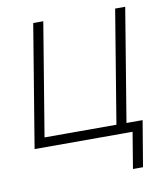

<svg xmlns="http://www.w3.org/2000/svg" viewBox="-79 -595 707 817"><g transform="rotate(-10 275.0 -186.0)"><path d="M32.2 0 119.6 -529.3H163.1L82.5 -41.5H393.1L473.6 -529.3H517.1L429.7 0ZM429.7 156.2 455.6 0H408.7L415.5 -41.5H506.3L473.1 156.2Z"/></g></svg>

Font: Inter 24pt ExtraLight
Style: Italic
Weight: 250
Italic angle: -9.3988°
Version: Version 4.001;git-66647c0bb